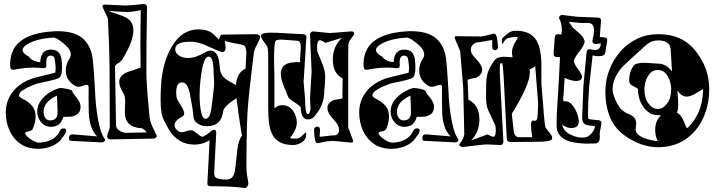

<svg xmlns="http://www.w3.org/2000/svg" viewBox="-20 -724 3580 960"><path d="M170 20Q118 20 82.5 -4.5Q47 -29 28 -70.5Q9 -112 9 -161Q9 -220 43 -264Q81 -314 156 -336Q173 -340 197.5 -346Q222 -352 254 -360H256Q257 -365 257.5 -370Q258 -375 258 -382Q258 -387 258 -392Q258 -397 257 -402Q254 -432 250 -439Q242 -446 233 -446Q207 -446 212 -399V-396Q212 -383 197 -383Q172 -386 147 -386Q122 -386 97.5 -383Q73 -380 47 -375H45Q33 -375 31 -390Q22 -553 243 -567Q250 -568 256 -568Q262 -568 269 -568Q348 -568 390 -535Q410 -519 424 -493.5Q438 -468 443 -433Q445 -419 448 -383Q451 -347 454 -291Q455 -264 457.5 -228.5Q460 -193 465.5 -155Q471 -117 480 -83.5Q489 -50 504 -28Q508 -23 502 -17Q497 -12 489 -12L332 -20Q325 -20 325 -34Q325 -54 346 -52L466 -42Q429 -77 424 -156Q423 -189 423 -222Q423 -255 423 -289Q423 -300 414 -300Q412 -300 406.5 -299Q401 -298 391 -294Q380 -290 371 -290Q365 -290 363 -291Q309 -317 309 -373Q309 -404 328 -432Q334 -441 334 -452Q334 -479 294 -510Q259 -538 245 -536Q167 -531 120 -505Q93 -490 93 -474Q93 -457 124 -441Q140 -417 181 -413Q184 -476 234 -476Q261 -476 273 -462Q285 -448 287.5 -427Q290 -406 290 -384Q290 -341 274 -334Q266 -330 252.5 -326Q239 -322 220 -318Q177 -309 165 -306Q156 -303 134 -294Q112 -285 93.5 -272.5Q75 -260 75 -247Q75 -238 97 -228Q123 -215 140.5 -194.5Q158 -174 158 -142Q158 -129 155 -113.5Q152 -98 144 -80Q140 -70 122 -67Q104 -64 106 -56Q110 -43 136 -26Q162 -9 179 -11Q256 -16 280 -71Q285 -82 297 -82Q316 -82 310 -65Q308 -58 300.5 -47.5Q293 -37 281 -21Q237 20 170 20ZM235 -90Q204 -90 185 -113.5Q166 -137 166 -167Q167 -197 183.5 -220Q200 -243 224.5 -259Q249 -275 275 -283Q277 -284 283 -284Q288 -284 295.5 -283Q303 -282 313 -280Q342 -274 342 -267Q342 -263 347.5 -255.5Q353 -248 363 -236Q383 -211 383 -191Q383 -164 365.5 -152Q348 -140 323 -140H305Q298 -140 296 -138Q283 -90 235 -90ZM230 -122Q268 -122 268 -162Q268 -173 267 -194Q266 -215 265 -246Q199 -216 198 -167V-162Q198 -146 207 -134Q216 -122 230 -122Z M532 -27Q516 -27 516 -43Q516 -51 522.5 -67Q529 -83 529 -91Q528 -243 528 -325Q528 -407 527 -418Q527 -437 525.5 -489Q524 -541 520 -627Q520 -632 513 -646.5Q506 -661 499 -675.5Q492 -690 492 -693Q492 -701 506 -701Q556 -699 584 -697.5Q612 -696 617 -697Q622 -697 643 -698.5Q664 -700 699 -704H700Q706 -704 710.5 -699.5Q715 -695 715 -689Q713 -589 712.5 -506Q712 -423 712 -358Q712 -339 714.5 -297.5Q717 -256 723 -191Q725 -166 727.5 -141.5Q730 -117 741 -93L763 -47Q763 -46 763.5 -45.5Q764 -45 764 -44Q764 -40 759 -35.5Q754 -31 748 -31ZM615 -60 714 -62Q698 -83 685 -83Q604 -88 604 -164Q604 -173 605 -190.5Q606 -208 606 -216Q606 -241 598 -255Q588 -273 582 -287Q576 -301 576 -314Q576 -341 604 -357Q612 -362 625 -366.5Q638 -371 655 -376Q683 -385 683 -388Q683 -414 682.5 -442Q682 -470 682 -499Q682 -540 682.5 -583.5Q683 -627 684 -673L648 -667Q633 -664 615 -664Q588 -664 522 -670Q528 -667 543 -661.5Q558 -656 582 -648Q611 -639 629 -622Q647 -605 647 -572Q647 -546 633 -508.5Q619 -471 589 -423Q585 -417 572.5 -409.5Q560 -402 555 -394L560 -99Q560 -82 577.5 -70.5Q595 -59 615 -60Z M1205 216Q1158 210 1114.5 208.5Q1071 207 1032 207Q1015 207 1017 190L1028 -23Q994 -1 952 -1Q866 -1 820 -84Q810 -103 800 -122Q790 -141 787 -163Q785 -175 784 -191Q783 -207 783 -226Q783 -241 783.5 -257.5Q784 -274 785 -293Q791 -412 841 -494Q867 -537 900 -557Q933 -577 970 -577Q991 -577 1008.5 -573Q1026 -569 1040 -559Q1042 -558 1050.5 -550Q1059 -542 1074 -527Q1076 -534 1080 -542.5Q1084 -551 1093 -551L1255 -553Q1281 -553 1281 -540Q1281 -532 1266 -503Q1250 -473 1249 -458Q1248 -450 1242.5 -405Q1237 -360 1228 -279Q1222 -226 1219 -182Q1216 -138 1215 -103Q1214 -66 1213 -12Q1212 42 1212 111Q1212 132 1215 151.5Q1218 171 1222 191V193Q1222 200 1216 208.5Q1210 217 1205 216ZM1160 -299Q1164 -361 1208 -381L1212 -463Q1209 -490 1203 -495Q1197 -500 1173 -504Q1155 -507 1138 -510.5Q1121 -514 1104 -519Q1106 -509 1107 -501Q1108 -493 1108 -487Q1108 -464 1092 -464Q1086 -464 1070 -470.5Q1054 -477 1028 -489Q974 -514 944 -515Q856 -519 856 -477Q856 -460 874 -447Q892 -434 921 -434Q941 -434 962 -441.5Q983 -449 1005 -462Q1020 -471 1033 -471Q1075 -471 1079 -384Q1081 -351 1108 -329Q1118 -321 1160 -299ZM1008 -130Q1030 -130 1037 -184Q1044 -233 1046.5 -260Q1049 -287 1050 -292Q1052 -303 1047 -386Q1044 -441 1023 -441Q1012 -441 1004 -424Q996 -407 991 -381.5Q986 -356 983 -329Q980 -302 979 -281Q978 -260 978 -252Q978 -202 985 -166Q992 -130 1008 -130ZM1111 174Q1147 174 1154 132Q1155 127 1158 104Q1161 81 1165 39Q1171 -23 1190 -46Q1184 -77 1180 -106Q1176 -135 1172 -161Q1171 -172 1168.5 -190Q1166 -208 1162 -233Q1146 -222 1135.5 -214.5Q1125 -207 1120 -202Q1098 -183 1096 -169Q1087 -93 1015 -93Q988 -93 967.5 -107Q947 -121 947 -143Q947 -148 945.5 -159Q944 -170 942 -185Q938 -207 935.5 -222Q933 -237 931 -247Q920 -312 891 -312Q861 -312 861 -262Q861 -253 862 -243.5Q863 -234 867 -225Q869 -221 886 -194Q901 -170 901 -157Q901 -146 890 -140Q853 -121 853 -98Q853 -85 864.5 -74Q876 -63 889 -63Q896 -63 913 -68.5Q930 -74 941 -72Q949 -71 968 -54Q989 -37 996 -41Q1006 -47 1016 -53Q1026 -59 1035 -68Q1042 -75 1048 -75Q1063 -75 1061 -57L1051 136Q1049 161 1065 167Q1070 169 1081.5 171.5Q1093 174 1111 174Z M1445 1Q1402 1 1376.5 -14.5Q1351 -30 1339.5 -56Q1328 -82 1324.5 -114.5Q1321 -147 1321 -182V-432Q1321 -483 1316 -491Q1310 -502 1303 -510.5Q1296 -519 1291 -528Q1287 -534 1286 -538.5Q1285 -543 1285 -546Q1285 -564 1364 -560L1496 -553Q1513 -551 1512 -538L1498 -314L1506 -223Q1505 -215 1506 -204Q1507 -193 1508 -180Q1511 -153 1519 -153Q1528 -153 1533 -179L1530 -230L1538 -368L1530 -551Q1530 -557 1534.5 -562Q1539 -567 1546 -567Q1583 -563 1604.5 -561Q1626 -559 1631 -559Q1636 -559 1662 -561Q1688 -563 1734 -567H1737Q1751 -567 1751 -554Q1751 -552 1750 -551Q1725 -517 1723 -510Q1722 -507 1721.5 -489Q1721 -471 1721 -438V-87L1744 -25Q1747 -18 1745 -15Q1742 -11 1737 -11Q1727 -12 1713.5 -13Q1700 -14 1683 -16Q1659 -19 1639 -19Q1618 -19 1595 -13.5Q1572 -8 1568 -8Q1555 -8 1552 -46Q1551 -57 1550.5 -66Q1550 -75 1551 -81Q1557 -91 1566 -91Q1581 -91 1580 -72L1578 -40L1642 -47Q1675 -44 1675 -75Q1675 -98 1651 -123Q1617 -158 1617 -184Q1617 -212 1653 -225Q1662 -226 1672 -227.5Q1682 -229 1692 -232L1693 -332Q1644 -357 1644 -426Q1644 -492 1690 -535L1608 -510Q1585 -523 1580 -523Q1562 -523 1566 -468Q1573 -450 1580.5 -432Q1588 -414 1595 -396Q1606 -368 1606 -337Q1606 -324 1604.5 -306Q1603 -288 1601 -265Q1601 -213 1573 -170Q1564 -157 1556.5 -147.5Q1549 -138 1542 -133Q1533 -127 1520 -127Q1485 -127 1484 -185Q1484 -192 1456 -210Q1425 -229 1421 -239Q1405 -277 1394.5 -305Q1384 -333 1384 -354Q1384 -393 1417 -406Q1427 -410 1443 -412Q1459 -414 1481 -413Q1480 -421 1480.5 -430.5Q1481 -440 1482 -453L1484 -489Q1484 -519 1468 -520Q1398 -526 1389 -526Q1363 -526 1358 -520Q1352 -511 1351 -466Q1351 -459 1350.5 -449.5Q1350 -440 1350 -430Q1350 -420 1350.5 -408.5Q1351 -397 1351 -384L1352 -338V-182Q1368 -198 1391 -198Q1426 -198 1445 -170.5Q1464 -143 1464 -111Q1464 -85 1448 -60L1431 -35Q1431 -31 1445 -31Q1467 -31 1470 -32Q1478 -34 1487 -42Q1496 -50 1507 -61Q1508 -62 1509 -62Q1511 -62 1511 -51Q1511 -26 1489.5 -12.5Q1468 1 1445 1Z M1937 20Q1885 20 1849.5 -4.5Q1814 -29 1795 -70.5Q1776 -112 1776 -161Q1776 -220 1810 -264Q1848 -314 1923 -336Q1940 -340 1964.5 -346Q1989 -352 2021 -360H2023Q2024 -365 2024.5 -370Q2025 -375 2025 -382Q2025 -387 2025 -392Q2025 -397 2024 -402Q2021 -432 2017 -439Q2009 -446 2000 -446Q1974 -446 1979 -399V-396Q1979 -383 1964 -383Q1939 -386 1914 -386Q1889 -386 1864.5 -383Q1840 -380 1814 -375H1812Q1800 -375 1798 -390Q1789 -553 2010 -567Q2017 -568 2023 -568Q2029 -568 2036 -568Q2115 -568 2157 -535Q2177 -519 2191 -493.5Q2205 -468 2210 -433Q2212 -419 2215 -383Q2218 -347 2221 -291Q2222 -264 2224.5 -228.5Q2227 -193 2232.5 -155Q2238 -117 2247 -83.5Q2256 -50 2271 -28Q2275 -23 2269 -17Q2264 -12 2256 -12L2099 -20Q2092 -20 2092 -34Q2092 -54 2113 -52L2233 -42Q2196 -77 2191 -156Q2190 -189 2190 -222Q2190 -255 2190 -289Q2190 -300 2181 -300Q2179 -300 2173.5 -299Q2168 -298 2158 -294Q2147 -290 2138 -290Q2132 -290 2130 -291Q2076 -317 2076 -373Q2076 -404 2095 -432Q2101 -441 2101 -452Q2101 -479 2061 -510Q2026 -538 2012 -536Q1934 -531 1887 -505Q1860 -490 1860 -474Q1860 -457 1891 -441Q1907 -417 1948 -413Q1951 -476 2001 -476Q2028 -476 2040 -462Q2052 -448 2054.5 -427Q2057 -406 2057 -384Q2057 -341 2041 -334Q2033 -330 2019.5 -326Q2006 -322 1987 -318Q1944 -309 1932 -306Q1923 -303 1901 -294Q1879 -285 1860.5 -272.5Q1842 -260 1842 -247Q1842 -238 1864 -228Q1890 -215 1907.5 -194.5Q1925 -174 1925 -142Q1925 -129 1922 -113.5Q1919 -98 1911 -80Q1907 -70 1889 -67Q1871 -64 1873 -56Q1877 -43 1903 -26Q1929 -9 1946 -11Q2023 -16 2047 -71Q2052 -82 2064 -82Q2083 -82 2077 -65Q2075 -58 2067.5 -47.5Q2060 -37 2048 -21Q2004 20 1937 20ZM2002 -90Q1971 -90 1952 -113.5Q1933 -137 1933 -167Q1934 -197 1950.5 -220Q1967 -243 1991.5 -259Q2016 -275 2042 -283Q2044 -284 2050 -284Q2055 -284 2062.5 -283Q2070 -282 2080 -280Q2109 -274 2109 -267Q2109 -263 2114.5 -255.5Q2120 -248 2130 -236Q2150 -211 2150 -191Q2150 -164 2132.5 -152Q2115 -140 2090 -140H2072Q2065 -140 2063 -138Q2050 -90 2002 -90ZM1997 -122Q2035 -122 2035 -162Q2035 -173 2034 -194Q2033 -215 2032 -246Q1966 -216 1965 -167V-162Q1965 -146 1974 -134Q1983 -122 1997 -122Z M2293 11Q2286 11 2280 6Q2274 1 2277 -3Q2291 -20 2296 -33.5Q2301 -47 2302 -54Q2301 -51 2301 -67Q2301 -83 2300 -117L2296 -287L2281 -468L2255 -530Q2253 -534 2253 -536Q2253 -543 2261 -543Q2323 -542 2353 -542Q2383 -542 2379 -541Q2401 -543 2423.5 -549.5Q2446 -556 2450 -556Q2459 -556 2463 -541Q2467 -526 2468.5 -509Q2470 -492 2470 -484Q2464 -473 2455 -473Q2441 -473 2441 -492V-524L2377 -513Q2360 -514 2347 -503Q2334 -492 2334 -475Q2334 -456 2354 -436Q2391 -399 2391 -375Q2391 -349 2357 -334Q2339 -333 2318 -325L2322 -225Q2377 -200 2377 -126Q2377 -65 2336 -22L2417 -52Q2441 -40 2445 -40Q2459 -40 2459 -70Q2459 -75 2458.5 -81.5Q2458 -88 2457 -96L2421 -173Q2415 -187 2412.5 -205Q2410 -223 2410 -245Q2410 -257 2410.5 -271.5Q2411 -286 2411 -304Q2411 -327 2416 -349.5Q2421 -372 2434 -394Q2442 -408 2449 -418Q2456 -428 2463 -432Q2471 -437 2485 -439Q2490 -440 2495 -440Q2500 -440 2504 -440Q2515 -440 2524.5 -439Q2534 -438 2543 -437Q2540 -451 2540 -463Q2540 -487 2555 -511L2569 -535Q2569 -541 2555 -539Q2534 -538 2519.5 -533Q2505 -528 2494 -506L2493 -504Q2490 -504 2489 -517Q2489 -530 2492 -533Q2508 -549 2522 -559Q2536 -569 2553 -570Q2633 -573 2664 -519Q2687 -478 2687 -394V-306L2700 -145Q2702 -120 2704 -105Q2706 -90 2708 -86L2735 -50Q2739 -45 2740 -40.5Q2741 -36 2741 -32Q2741 -15 2663 -15L2531 -14Q2516 -14 2514 -29L2498 -345Q2495 -398 2491 -407Q2490 -408 2486 -408Q2485 -407 2483.5 -407Q2482 -407 2481 -406Q2479 -403 2479 -381Q2479 -373 2479 -361.5Q2479 -350 2480 -336L2497 -15Q2497 -9 2492.5 -3.5Q2488 2 2482 1Q2445 -1 2423.5 -1.5Q2402 -2 2397 -1Q2392 -1 2366.5 2.5Q2341 6 2294 11ZM2571 -38H2641Q2635 -79 2635 -98Q2635 -121 2645 -121H2650Q2653 -120 2655 -120Q2667 -120 2668 -147L2671 -204L2656 -393Q2643 -382 2628 -377Q2629 -373 2629 -369Q2629 -365 2629 -360Q2629 -301 2539 -155Q2541 -132 2544 -109.5Q2547 -87 2549 -64Q2554 -41 2571 -38Z M2903 -6Q2878 -7 2848.5 -12Q2819 -17 2796 -32Q2773 -47 2765 -75Q2764 -80 2763.5 -88Q2763 -96 2763 -109Q2763 -128 2764 -155.5Q2765 -183 2768 -220Q2778 -382 2780 -438L2763 -439Q2747 -440 2748 -456L2754 -539Q2756 -554 2771 -553L2788 -552V-562Q2789 -566 2789 -570Q2789 -574 2789 -578Q2789 -608 2775 -634V-635Q2775 -641 2780.5 -645.5Q2786 -650 2792 -649L2869 -640L2970 -636Q2986 -636 2985 -620L2979 -539L3002 -537Q3019 -535 3016 -520L3006 -459Q3003 -443 2975 -443Q2968 -443 2959.5 -444Q2951 -445 2943 -447Q2939 -407 2934.5 -369Q2930 -331 2926 -293Q2920 -206 2920 -163Q2920 -150 2920.5 -141.5Q2921 -133 2922 -129Q2924 -128 2937 -126.5Q2950 -125 2973 -123Q2990 -121 2987 -106L2978 -55Q2979 -50 2979 -45Q2979 -40 2979 -36Q2979 -13 2962 -7Q2959 -6 2903 -6ZM2905 -37Q2922 -39 2938 -57.5Q2954 -76 2955 -93Q2936 -95 2924.5 -97Q2913 -99 2908 -101Q2889 -110 2891 -143L2897 -294L2913 -463Q2915 -480 2930 -478Q2931 -477 2940 -475.5Q2949 -474 2954 -474Q2983 -474 2984 -507Q2982 -507 2974 -505.5Q2966 -504 2960 -504Q2942 -504 2942 -520Q2942 -523 2944 -531Q2950 -554 2950 -572Q2950 -609 2921 -609H2887L2824 -615Q2829 -607 2834.5 -600Q2840 -593 2844 -586L2883 -552Q2903 -530 2903 -515Q2903 -510 2897.5 -498Q2892 -486 2878 -468Q2849 -430 2849 -418Q2849 -408 2869 -380Q2890 -350 2890 -341Q2890 -319 2859 -319Q2841 -319 2803 -334L2798 -250L2796 -232V-226Q2796 -219 2799 -217Q2801 -218 2805 -218Q2826 -218 2841.5 -199Q2857 -180 2865.5 -156Q2874 -132 2874 -116Q2874 -84 2836 -84Q2814 -84 2791 -101Q2796 -67 2837 -49Q2873 -32 2905 -37Z M3269 12Q3188 12 3108 -43Q3007 -111 3007 -268Q3007 -323 3026.5 -374Q3046 -425 3081 -465.5Q3116 -506 3164.5 -529.5Q3213 -553 3270 -553Q3351 -553 3404 -518.5Q3457 -484 3493 -415Q3509 -385 3517.5 -350.5Q3526 -316 3526 -276Q3526 -200 3496 -134Q3466 -68 3408.5 -28Q3351 12 3269 12ZM3269 -19Q3256 -41 3256 -75Q3256 -121 3285 -147Q3280 -148 3276 -148Q3272 -148 3269 -148Q3241 -148 3218.5 -166Q3196 -184 3183 -213.5Q3170 -243 3170 -277Q3170 -281 3161 -285.5Q3152 -290 3142 -295.5Q3132 -301 3129 -307Q3126 -315 3126 -326Q3126 -361 3146 -393Q3157 -410 3199 -410Q3209 -410 3223.5 -409Q3238 -408 3251.5 -407Q3265 -406 3269 -406Q3312 -406 3340 -366Q3338 -395 3336.5 -424.5Q3335 -454 3333 -483Q3326 -522 3270 -522Q3237 -522 3212 -500Q3187 -478 3162 -455Q3132 -427 3111.5 -408.5Q3091 -390 3083 -379Q3043 -328 3043 -276Q3043 -262 3050 -242Q3057 -222 3068 -203Q3079 -184 3091 -173Q3097 -168 3105.5 -162.5Q3114 -157 3125 -153Q3161 -140 3161 -105Q3161 -100 3159.5 -90.5Q3158 -81 3158 -77Q3158 -62 3171 -51Q3184 -40 3202.5 -33Q3221 -26 3239.5 -22.5Q3258 -19 3269 -19ZM3269 -179Q3295 -179 3315.5 -206.5Q3336 -234 3336 -277Q3336 -297 3329 -319.5Q3322 -342 3307.5 -358Q3293 -374 3269 -374Q3246 -374 3231 -358Q3216 -342 3209 -319.5Q3202 -297 3202 -277Q3202 -234 3222.5 -206.5Q3243 -179 3269 -179ZM3416 -83Q3417 -83 3419 -85Q3495 -161 3495 -276Q3495 -278 3493 -278Q3493 -278 3464 -260Q3434 -241 3414 -241Q3386 -241 3367 -272Q3368 -255 3369.5 -237.5Q3371 -220 3371 -203Q3371 -175 3365 -161Q3386 -150 3399 -117Q3412 -83 3416 -83Z"/></svg>

Font: Moo Lah Lah
Style: Regular
Weight: 400
Designer: Robert E. Leuschke
Foundry: Robert E. Leuschke
Version: Version 1.010; ttfautohint (v1.8.3)